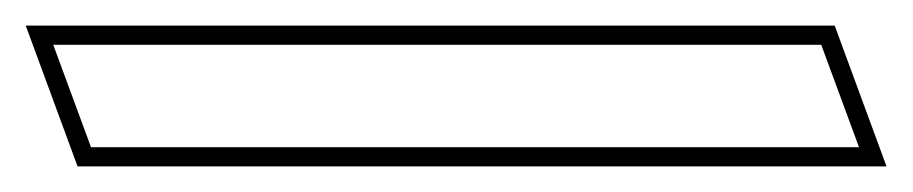

<svg xmlns="http://www.w3.org/2000/svg" viewBox="-58 29 713 150"><path d="M53.1 144H13.1L-16.4 64H23.6H543.6H583.6L613.1 144H573.1ZM2.6 159H634.6L594.1 49H-37.9Z"/></svg>

Font: Nordica Plus
Style: NordicaClassicLightOpOblOl
Weight: 300
Version: Version 1.01